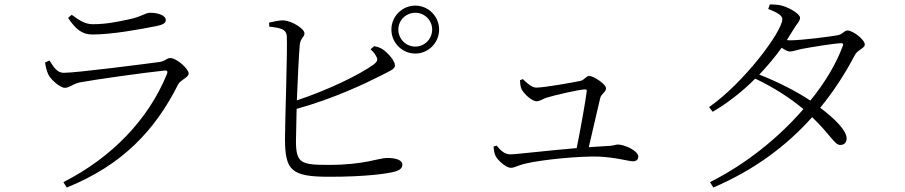

<svg xmlns="http://www.w3.org/2000/svg" viewBox="-20 -794 4040 857"><path d="M181 -515C184 -495 189 -476 196 -461C207 -438 249 -402 269 -402C290 -402 304 -419 335 -426C404 -439 626 -470 713 -479C727 -481 730 -475 725 -463C642 -260 479 -91 263 19L278 43C529 -58 674 -216 775 -417C786 -438 822 -448 822 -466C822 -487 768 -535 740 -535C724 -535 717 -520 690 -517C622 -508 322 -469 264 -469C236 -469 220 -493 201 -524ZM675 -677C707 -683 720 -691 720 -704C720 -725 687 -737 650 -737C627 -737 615 -720 553 -707C501 -696 453 -686 394 -686C362 -686 338 -700 300 -728L284 -714C317 -665 345 -640 392 -640C482 -640 603 -663 675 -677Z M1727 -662C1727 -603 1775 -555 1834 -555C1892 -555 1940 -603 1940 -662C1940 -721 1892 -769 1834 -769C1775 -769 1727 -721 1727 -662ZM1758 -662C1758 -704 1792 -737 1834 -737C1875 -737 1909 -704 1909 -662C1909 -620 1875 -586 1834 -586C1792 -586 1758 -620 1758 -662ZM1634 -574C1644 -565 1654 -554 1659 -543C1668 -527 1665 -520 1648 -506C1582 -459 1446 -393 1305 -346C1309 -444 1314 -551 1318 -593C1321 -625 1339 -628 1339 -645C1339 -666 1284 -700 1247 -703C1227 -704 1204 -698 1181 -693L1182 -675C1236 -669 1257 -663 1260 -634C1264 -584 1252 -249 1252 -172C1253 -33 1280 -5 1450 -5C1610 -5 1708 -18 1746 -29C1764 -35 1776 -43 1776 -60C1776 -79 1748 -89 1708 -89C1670 -89 1608 -58 1448 -58C1325 -58 1301 -64 1301 -165L1304 -308C1470 -354 1612 -422 1679 -456C1716 -476 1743 -484 1743 -502C1743 -522 1712 -558 1688 -574C1678 -581 1665 -585 1650 -588Z M2183 -140C2185 -118 2187 -108 2193 -96C2202 -79 2238 -45 2260 -45C2278 -45 2292 -56 2322 -63C2399 -82 2572 -98 2654 -95C2733 -91 2786 -74 2806 -74C2820 -74 2829 -82 2829 -95C2829 -121 2768 -149 2737 -149C2728 -149 2717 -142 2684 -142L2608 -137L2659 -356C2664 -377 2685 -382 2685 -400C2685 -418 2630 -455 2610 -455C2596 -455 2589 -437 2571 -433C2537 -426 2411 -403 2373 -403C2354 -403 2328 -426 2314 -441L2301 -436C2302 -423 2302 -407 2309 -394C2322 -371 2356 -342 2375 -342C2391 -342 2404 -354 2423 -359C2459 -370 2568 -395 2591 -395C2597 -395 2600 -393 2599 -387C2593 -339 2571 -216 2554 -133C2423 -122 2283 -105 2258 -105C2231 -105 2212 -125 2197 -144Z M3149 19 3164 43C3346 -35 3490 -142 3605 -271C3686 -194 3705 -147 3730 -147C3749 -147 3759 -158 3759 -177C3758 -213 3704 -266 3641 -313C3700 -385 3751 -463 3795 -547C3807 -572 3840 -578 3840 -595C3840 -618 3786 -658 3763 -658C3747 -658 3743 -640 3715 -636C3688 -631 3558 -614 3507 -614L3492 -615L3522 -663C3536 -688 3551 -698 3551 -715C3551 -731 3507 -758 3473 -768C3453 -774 3433 -774 3416 -774L3409 -754C3445 -740 3472 -726 3472 -709C3472 -653 3299 -423 3145 -316L3161 -295C3228 -334 3293 -385 3351 -443C3433 -404 3505 -358 3566 -307C3457 -181 3311 -62 3149 19ZM3369 -461C3405 -499 3439 -539 3469 -581C3483 -571 3496 -564 3506 -564C3519 -564 3540 -572 3561 -576C3598 -583 3694 -599 3731 -601C3741 -602 3747 -599 3741 -587C3713 -511 3664 -427 3597 -345C3537 -385 3454 -428 3369 -461Z"/></svg>

Font: Noto Serif KR Light
Style: Regular
Weight: 300
Designer: Ryoko NISHIZUKA 西塚涼子 (kana & ideographs); Frank Grießhammer (Latin, Greek & Cyrillic); Wenlong ZHANG 张文龙 (bopomofo); San
Foundry: Adobe
Version: Version 2.001;hotconv 1.1.0;makeotfexe 2.6.0